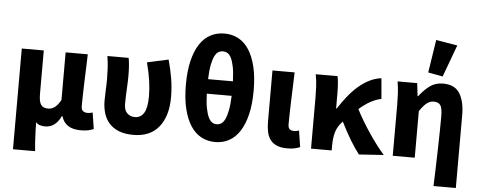

<svg xmlns="http://www.w3.org/2000/svg" viewBox="-58 -947 3200 1278"><g transform="rotate(5 1542.0 -308.0)"><path d="M65 177V-496H212V-207Q212 -154 226.5 -133.5Q241 -113 273 -113Q298 -113 318 -127.5Q338 -142 358 -178V-496H506Q505 -452 503 -404.5Q501 -357 499.5 -310.5Q498 -264 497 -222Q496 -180 496 -149Q496 -125 508 -116Q520 -107 540 -107Q555 -107 572 -113L589 -4Q573 3 553.5 7.5Q534 12 502 12Q398 12 374 -71H370Q333 7 265 7Q247 7 231 2.5Q215 -2 203 -16Q203 12 204 36Q205 60 206 82.5Q207 105 208.5 128Q210 151 213 177Z M854 12Q798 12 758.5 -3.5Q719 -19 693.5 -47Q668 -75 656 -114Q644 -153 644 -200Q644 -235 646 -271.5Q648 -308 648 -344Q648 -373 646 -414Q644 -455 637 -496H779Q784 -470 786 -439.5Q788 -409 788 -374Q788 -342 785 -289.5Q782 -237 782 -187Q782 -147 802.5 -127Q823 -107 854 -107Q894 -107 915 -142Q936 -177 936 -253Q936 -301 928.5 -355Q921 -409 903 -477L1045 -508Q1062 -448 1072.5 -385.5Q1083 -323 1083 -260Q1083 -133 1024.5 -60.5Q966 12 854 12Z M1401 12Q1350 12 1308 -10.5Q1266 -33 1236.5 -78.5Q1207 -124 1190.5 -192Q1174 -260 1174 -352Q1174 -443 1190.5 -511Q1207 -579 1236.5 -624Q1266 -669 1308 -691Q1350 -713 1401 -713Q1452 -713 1493.5 -691Q1535 -669 1564.5 -624Q1594 -579 1610.5 -511Q1627 -443 1627 -352Q1627 -260 1610.5 -192Q1594 -124 1564.5 -78.5Q1535 -33 1493.5 -10.5Q1452 12 1401 12ZM1401 -594Q1385 -594 1371 -586Q1357 -578 1346 -556.5Q1335 -535 1327.5 -497.5Q1320 -460 1318 -401H1484Q1482 -460 1474.5 -497.5Q1467 -535 1456 -556.5Q1445 -578 1431 -586Q1417 -594 1401 -594ZM1401 -107Q1417 -107 1431 -115.5Q1445 -124 1456 -146.5Q1467 -169 1474.5 -207Q1482 -245 1484 -304H1318Q1320 -245 1327.5 -207Q1335 -169 1346 -146.5Q1357 -124 1371 -115.5Q1385 -107 1401 -107Z M1881 12Q1840 12 1812.5 0Q1785 -12 1769 -33.5Q1753 -55 1746.5 -86Q1740 -117 1740 -155V-496H1888Q1887 -452 1885 -404.5Q1883 -357 1881.5 -310.5Q1880 -264 1879 -222Q1878 -180 1878 -149Q1878 -125 1888.5 -116Q1899 -107 1919 -107Q1925 -107 1934 -108.5Q1943 -110 1951 -113L1968 -4Q1952 3 1932.5 7.5Q1913 12 1881 12Z M2362 11Q2304 -62 2236 -198Q2234 -195 2229 -190Q2202 -161 2190.5 -123.5Q2179 -86 2179 -29V0H2041V-344Q2041 -373 2039 -415Q2037 -457 2029 -496H2175Q2180 -472 2182 -440.5Q2184 -409 2184 -374V-281H2188Q2216 -324 2246.5 -362.5Q2277 -401 2311.5 -431.5Q2346 -462 2384.5 -482Q2423 -502 2467 -508L2479 -371Q2441 -362 2407 -343.5Q2373 -325 2332 -290Q2350 -254 2374 -214Q2398 -174 2423.5 -136Q2449 -98 2476 -62.5Q2503 -27 2527 0Z M2875 177Q2877 119 2879 54.5Q2881 -10 2882.5 -72Q2884 -134 2885 -190Q2886 -246 2886 -289Q2886 -343 2873 -363Q2860 -383 2827 -383Q2801 -383 2779.5 -365Q2758 -347 2734 -311V0H2587V-344Q2587 -373 2585 -414Q2583 -455 2576 -496H2707L2717 -410H2721Q2753 -452 2790 -480Q2827 -508 2879 -508Q2958 -508 2991 -454.5Q3024 -401 3024 -308V177ZM2774 -573 2808 -793 2951 -769 2872 -555Z"/></g></svg>

Font: Font
Style: ¶
Weight: 700
Designer: Paul D. Hunt
Foundry: Adobe Systems Incorporated
Version: Version 3.000